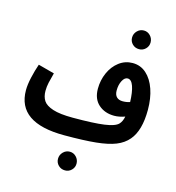

<svg xmlns="http://www.w3.org/2000/svg" viewBox="-144 -914 1175 1281"><g transform="rotate(15 444.0 -273.0)"><path d="M853 -287Q853 -144 794 -75Q762 -37 710.5 -16.5Q659 4 576 12.5Q493 21 357 21Q33 21 33 -204Q33 -242 44.5 -293Q56 -344 72 -390L184 -360Q173 -320 166.5 -291Q160 -262 160 -233Q160 -193 177.5 -166Q195 -139 244 -123Q293 -107 382 -107Q526 -107 598 -117Q670 -127 693 -150Q712 -169 719 -205Q679 -191 645 -191Q580 -191 537 -229Q494 -267 494 -338Q494 -396 517 -448Q540 -500 581.5 -531.5Q623 -563 675 -563Q730 -563 770 -527Q810 -491 831.5 -428.5Q853 -366 853 -287ZM675 -299Q702 -299 725 -307Q723 -375 709 -415Q695 -455 669 -455Q648 -455 633 -426.5Q618 -398 618 -359Q618 -329 633 -314Q648 -299 675 -299ZM626 -726Q626 -753 645 -772.5Q664 -792 691 -792Q717 -792 735.5 -772.5Q754 -753 754 -726Q754 -700 735.5 -681.5Q717 -663 691 -663Q663 -663 644.5 -681.5Q626 -700 626 -726ZM358 183Q358 156 377 136.5Q396 117 423 117Q449 117 467.5 136.5Q486 156 486 183Q486 209 467.5 227.5Q449 246 423 246Q395 246 376.5 227.5Q358 209 358 183Z"/></g></svg>

Font: Noto Sans Arabic Cond
Style: Bold
Weight: 700
Width: 3
Designer: Nadine Chahine
Foundry: Monotype Imaging Inc.
Version: Version 1.001